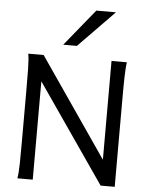

<svg xmlns="http://www.w3.org/2000/svg" viewBox="-63 -1043 859 1094"><g transform="rotate(5 366.0 -495.5)"><path d="M166 -562.5V0H78.1Q83.5 -29.3 84.5 -84.7Q85.4 -140.1 85.4 -212.4V-500.5Q85.4 -572.8 84.5 -628.2Q83.5 -683.6 78.1 -712.9H166L554.2 -147.9V-712.9H642.1Q639.6 -698.2 638.2 -676.8Q636.7 -655.3 636 -628.2Q635.3 -601.1 635 -568.8Q634.8 -536.6 634.8 -500.5V0H554.2ZM555.2 -991.2 350.1 -781.2H272L442.9 -991.2Z"/></g></svg>

Font: Andika New Basic
Style: Regular
Weight: 400
Designer: Victor Gaultney, Annie Olsen, Julie Remington, Don Collingsworth, Eric Hays
Foundry: SIL International
Version: Version 5.500